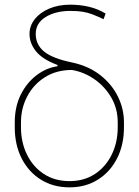

<svg xmlns="http://www.w3.org/2000/svg" viewBox="-20 -783 587 813"><path d="M274.4 10.3Q205.6 10.3 153.3 -22.2Q101.1 -54.7 71.8 -112.1Q42.5 -169.4 42.5 -244.1V-264.6Q42.5 -331.5 68.1 -382.6Q93.8 -433.6 135.3 -464.8Q176.8 -496.1 223.6 -502.4V-507.8Q159.7 -531.7 132.3 -565.9Q105 -600.1 105 -639.2Q105 -673.8 127.2 -701.9Q149.4 -730 188.5 -746.6Q227.5 -763.2 277.3 -763.2Q318.8 -763.2 356.4 -754.4Q394 -745.6 427.2 -725.6L418.5 -701.7Q391.6 -714.4 371.3 -722.2Q351.1 -730 329.3 -733.4Q307.6 -736.8 277.8 -736.8Q215.3 -736.8 173.3 -710.9Q131.3 -685.1 131.3 -639.2Q131.3 -593.8 167 -564.5Q202.6 -535.2 289.1 -517.6Q356.9 -502.4 405.3 -464.4Q453.6 -426.3 479.2 -374.3Q504.9 -322.3 504.9 -264.6V-244.1Q504.9 -169.4 475.6 -112.1Q446.3 -54.7 394.3 -22.2Q342.3 10.3 274.4 10.3ZM274.4 -16.1Q336.4 -16.1 382.3 -46.6Q428.2 -77.1 453.4 -128.9Q478.5 -180.7 478.5 -244.1V-264.6Q478.5 -322.8 451.4 -369.6Q424.3 -416.5 380.1 -447.3Q335.9 -478 284.7 -486.8Q219.2 -486.8 170.7 -456.3Q122.1 -425.8 95.5 -375.2Q68.8 -324.7 68.8 -264.6V-244.1Q68.8 -180.7 94 -128.9Q119.1 -77.1 165.3 -46.6Q211.4 -16.1 274.4 -16.1Z"/></svg>

Font: Roboto Slab LO Thin
Style: Regular
Weight: 250
Designer: Google
Version: Version 2.00;September 28, 2018;FontCreator 11.5.0.2427 64-b